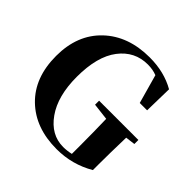

<svg xmlns="http://www.w3.org/2000/svg" viewBox="-194 -951 1154 1154"><g transform="rotate(45 383.0 -374.0)"><path d="M750 -367.2V-333L688.5 -325.2Q684.6 -178.7 684.6 -94.7V-45.9Q573.2 19.5 441.4 19.5Q260.7 19.5 151.9 -85.9Q43 -191.4 43 -375Q43 -554.7 154.3 -660.6Q265.6 -766.6 448.2 -766.6Q571.3 -766.6 665 -712.9L661.1 -530.3H598.6L546.9 -714.8Q512.7 -728.5 469.7 -728.5Q358.4 -728.5 289.1 -637.7Q219.7 -546.9 219.7 -374Q219.7 -210.9 288.1 -114.3Q356.4 -17.6 460 -17.6Q492.2 -17.6 526.4 -25.4V-99.6Q526.4 -207 523.4 -320.3L416 -333V-367.2Z"/></g></svg>

Font: Bpmf Zihi Serif Heavy
Style: Heavy
Weight: 900
Foundry: But Ko
Version: Version 1.320